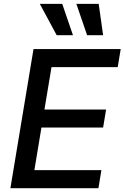

<svg xmlns="http://www.w3.org/2000/svg" viewBox="-20 -984 651 1004"><path d="M34.4 0 155.2 -727.3H611.2L595.5 -632.8H249.3L212.4 -411.2H534.8L519.2 -317.1H196.7L159.8 -94.5H510.3L494.7 0ZM188.2 -963.8H305.4L361.5 -800.1H276.3ZM496.1 -963.8 519.2 -800.1H435.4L379.3 -963.8Z"/></svg>

Font: Inter P Medium
Style: Italic
Weight: 500
Italic angle: 9.39999°
Designer: Rasmus Andersson
Foundry: rsms
Version: Version 3.018;git-588b23468